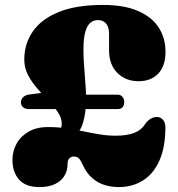

<svg xmlns="http://www.w3.org/2000/svg" viewBox="-20 -739 724 779"><path d="M271 -175 202 -178.5Q217 -194 223.8 -208.5Q230.5 -223 230.5 -237Q230.5 -260 215.2 -283Q200 -306 177.2 -329.8Q154.5 -353.5 131.8 -379.5Q109 -405.5 93.8 -434.5Q78.5 -463.5 78.5 -497Q78.5 -561 113 -611.2Q147.5 -661.5 218.2 -690.2Q289 -719 397.5 -719Q484.5 -719 540.8 -694.2Q597 -669.5 624.2 -626.8Q651.5 -584 651.5 -529Q651.5 -471.5 622.2 -440.5Q593 -409.5 542 -409.5Q490.5 -409.5 456.5 -442.8Q422.5 -476 422.5 -536V-601.5Q422.5 -630 410.2 -643.8Q398 -657.5 377.5 -657.5Q347.5 -657.5 333 -628.2Q318.5 -599 318.5 -539.5Q318.5 -512.5 320.2 -485.5Q322 -458.5 324.2 -431.5Q326.5 -404.5 328 -378.5Q329.5 -352.5 329 -328Q328.5 -280.5 316.8 -240.8Q305 -201 271 -175ZM30.5 -90.5Q30.5 -125 47 -155.5Q63.5 -186 95.8 -204.8Q128 -223.5 175 -223.5Q215 -223.5 250.8 -218.2Q286.5 -213 319.5 -206Q352.5 -199 384.5 -193.8Q416.5 -188.5 449 -188.5Q496.5 -188.5 525 -200Q553.5 -211.5 568.5 -235Q576 -247 589 -255.8Q602 -264.5 617 -264.5Q630.5 -264.5 640.8 -253.5Q651 -242.5 651 -222Q651 -143 627.5 -89Q604 -35 561.2 -7.5Q518.5 20 462 20Q432.5 20 405 11.8Q377.5 3.5 354.8 -16Q332 -35.5 316.5 -68.5Q308 -87.5 300.8 -95.8Q293.5 -104 278 -104Q269.5 -104 261.8 -96.8Q254 -89.5 254 -73Q254 -46 241 -25Q228 -4 202.8 8Q177.5 20 140 20Q84 20 57.2 -10.5Q30.5 -41 30.5 -90.5ZM65 -323.5Q65 -336.5 74 -344.8Q83 -353 95.5 -355L183 -367L246 -296.5H96Q83 -296.5 74 -303.8Q65 -311 65 -323.5ZM296 -296.5 294.5 -355H457Q469 -355 476.5 -346.5Q484 -338 484 -326Q484 -296.5 457 -296.5Z"/></svg>

Font: Fraunces SuperSoft Wonky
Style: Regular
Weight: 900
Version: Version 1.000;[b76b70a41]